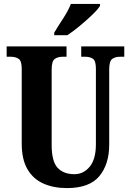

<svg xmlns="http://www.w3.org/2000/svg" viewBox="-20 -951 669 981"><path d="M322 10Q254 10 202 -13Q150 -36 120.5 -86Q91 -136 91 -218V-600Q91 -640 75 -650.5Q59 -661 36 -661H14V-714H320V-661H299Q276 -661 260 -650Q244 -639 244 -596V-210Q244 -126 274.5 -93.5Q305 -61 360 -61Q407 -61 438.5 -99.5Q470 -138 470 -214V-600Q470 -640 455 -650.5Q440 -661 416 -661H395V-714H615V-661H593Q569 -661 553.5 -650Q538 -639 538 -596V-212Q538 -112 487.5 -51Q437 10 322 10ZM257 -784Q276 -816 302.5 -856.5Q329 -897 342 -931H491V-921Q481 -904 452 -876Q423 -848 388 -819Q353 -790 324 -771H257Z"/></svg>

Font: Noto Serif Ethiopic ExtraCondensed ExtraBold
Style: Regular
Weight: 800
Width: 2
Designer: Monotype Design Team
Foundry: Monotype Imaging Inc.
Version: Version 2.102; ttfautohint (v1.8.4.7-5d5b)